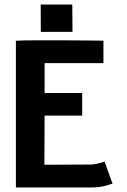

<svg xmlns="http://www.w3.org/2000/svg" viewBox="-20 -823 558 843"><path d="M158.7 -803.2H297.4L298.3 -683.1H159.2ZM49.8 -644Q77.1 -646 149.4 -646Q149.4 -646 197.3 -646H251Q292 -646 352.3 -645.3Q412.6 -644.5 426.3 -644.5H434.1V-545.9H175.8V-414.6H340.8V-315.4H175.8V-300.3Q175.8 -242.2 175.3 -176.8Q174.8 -111.3 174.8 -99.6L377.9 -100.6Q390.1 -100.6 405.3 -104Q420.4 -107.4 429.7 -110.4L439 -113.8L474.1 -16.6Q469.7 -15.6 457.3 -11.7Q444.8 -7.8 437.3 -5.9Q429.7 -3.9 414.6 -2Q399.4 0 382.8 0H49.8Z"/></svg>

Font: Fantasque Sans Mono
Style: Bold
Weight: 700
Monospace: yes
Designer: Jany Belluz
Version: Version 1.8.0 ; ttfautohint (v1.8.2)